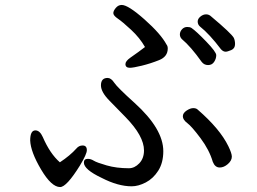

<svg xmlns="http://www.w3.org/2000/svg" viewBox="-20 -742 1040 776"><path d="M223 14Q249 14 303 -73Q331 -119 331 -135Q331 -154 314 -154Q299 -154 289 -142Q263 -113 222 -86Q182 -121 153 -188Q141 -215 123 -215Q102 -215 102 -174Q104 -128 146 -57Q188 14 223 14ZM868 -65Q885 -65 901 -79Q917 -93 917 -109Q917 -122 903 -151Q869 -221 779 -299Q773 -305 761 -305Q749 -305 734 -295Q719 -285 719 -272Q719 -258 737 -244.5Q755 -231 790.5 -183.5Q826 -136 840 -88Q849 -65 868 -65ZM512 11Q539 11 569 -4.5Q599 -20 619.5 -52Q640 -84 640 -131Q640 -221 524 -326Q454 -389 441.5 -408Q429 -427 415 -427Q388 -427 388 -397Q388 -370 422.5 -335Q457 -300 488 -268Q562 -192 562 -134Q562 -102 543 -82Q524 -62 501 -62Q451 -62 411 -73.5Q371 -85 359 -92.5Q347 -100 335 -100Q319 -100 319 -85Q319 -57 391 -23Q457 11 512 11ZM795 -492Q805 -479 821 -479Q837 -479 845.5 -492Q854 -505 854 -519Q854 -532 813.5 -574Q773 -616 754 -629Q748 -633 737 -633Q724 -633 715.5 -623.5Q707 -614 707 -603Q707 -592 715 -584Q751 -554 795 -492ZM892 -533Q899 -533 914.5 -539.5Q930 -546 930 -564Q930 -578 925 -589Q915 -607 834 -675Q825 -684 813 -684Q801 -684 790 -675Q779 -666 779 -655Q779 -643 788 -635Q827 -604 873 -543Q882 -533 892 -533ZM505 -468Q518 -468 553 -476.5Q588 -485 623 -499Q658 -513 658 -546Q658 -556 653 -562Q630 -605 564 -663.5Q498 -722 472 -722Q458 -722 448 -710Q438 -698 438 -689Q438 -679 456.5 -666.5Q475 -654 510 -621.5Q545 -589 566 -552Q543 -534 507 -509Q487 -495 487 -483Q487 -468 505 -468Z"/></svg>

Font: LXGW WenKai TC
Style: Bold
Weight: 700
Designer: LXGW / Fontworks Inc.
Foundry: LXGW / Fontworks Inc.
Version: Version 1.330;April 28, 2024